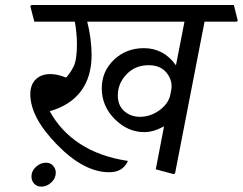

<svg xmlns="http://www.w3.org/2000/svg" viewBox="-20 -669 946 748"><path d="M647 -317.9Q653.8 -353 630.1 -384Q606.4 -415 558.6 -415Q506.8 -415 472.9 -379.4Q439 -343.8 439 -297.4Q439 -257.8 464.4 -235.8Q489.7 -213.9 524.9 -213.9Q566.4 -213.9 601.6 -239.7Q636.7 -265.6 643.6 -300.3ZM776.9 -584.5 662.1 5.9 656.7 9.3 586.9 -9.3 619.1 -176.8Q596.2 -164.6 577.9 -159.4Q559.6 -154.3 541.5 -154.3Q478 -154.3 427.2 -204.8Q376.5 -255.4 376.5 -324.7Q376.5 -391.1 424.1 -436.3Q471.7 -481.4 541 -481.4Q578.6 -481.4 610.1 -464.8Q641.6 -448.2 665.5 -414.6L698.7 -584.5H319.8Q327.6 -554.7 332.3 -520Q336.9 -485.4 336.9 -455.1Q336.9 -369.6 295.4 -314Q253.9 -258.3 173.8 -235.8Q216.3 -157.7 292.5 -108.2Q368.7 -58.6 478.5 -42Q467.8 -19 449.7 -8.5Q431.6 2 405.3 2Q307.1 2 202.6 -105Q98.1 -211.9 98.1 -301.8Q98.1 -338.9 119.1 -359.6Q140.1 -380.4 176.3 -380.4Q190.9 -380.4 206.5 -376.7Q222.2 -373 237.3 -366.7Q251.5 -381.3 265.6 -407.5Q279.8 -433.6 279.8 -497.6Q279.8 -515.6 277.6 -540.3Q275.4 -564.9 271.5 -584.5H113.8L98.1 -645L102.1 -649.4H891.1L906.2 -588.9L902.8 -584.5ZM102.5 18.6Q102.5 -2.9 120.1 -19Q137.7 -35.2 159.2 -35.2Q175.8 -35.2 186.5 -23.7Q197.3 -12.2 197.3 3.9Q197.3 25.9 179.7 42Q162.1 58.1 141.1 58.1Q124 58.1 113.3 46.6Q102.5 35.2 102.5 18.6Z"/></svg>

Font: Sitara
Style: Italic
Weight: 400
Italic angle: -11°
Designer: Neelakash Kshetrimayum
Foundry: Neelakash Kshetrimayum
Version: Version 1.000;PS Version 1.000;PS 1.0;hotconv 1.;hotconv 1.0